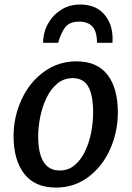

<svg xmlns="http://www.w3.org/2000/svg" viewBox="-20 -842 598 870"><path d="M234 8Q138 8 89.8 -54.5Q41.5 -117 41.5 -225Q41.5 -312.5 78 -391.5Q113.5 -469 178.8 -516.5Q244 -564 326.5 -564Q420.5 -564 467.2 -503Q514 -442 514 -332.5Q514 -244.5 479 -166Q444 -87.5 380 -39.8Q316 8 234 8ZM250.5 -69.5Q289.5 -69.5 318 -93.2Q346.5 -117 365.2 -156Q384 -195 393 -241.2Q402 -287.5 402 -332.5Q402 -410 380.2 -449Q358.5 -488 309.5 -488Q269.5 -488 240 -463.5Q210.5 -439 191.2 -399.5Q172 -360 162.5 -313.5Q153 -267 153 -223.5Q153 -148.5 177 -109Q201 -69.5 250.5 -69.5ZM342.5 -821.5Q417.5 -821.5 456.2 -772.5Q495 -723.5 489.5 -648H419.5Q419.5 -699 399 -721.5Q378.5 -744 338.5 -744Q293.5 -744 274.2 -716.8Q255 -689.5 243.5 -648H175.5Q175.5 -694.5 197.2 -734Q219 -773.5 256.8 -797.5Q294.5 -821.5 342.5 -821.5Z"/></svg>

Font: Merriweather Sans Italic
Style: Regular
Weight: 400
Italic angle: -7.5°
Designer: Eben Sorkin
Foundry: Eben Sorkin
Version: Version 1.008; ttfautohint (v1.7.19-72a1) -l 8 -r 50 -G 200 